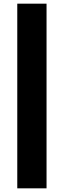

<svg xmlns="http://www.w3.org/2000/svg" viewBox="-20 -780 348 1047"><path d="M74.2 -760H233.8V247H74.2Z"/></svg>

Font: Kufam
Style: Regular
Weight: 400
Designer: Wael Morcos, Artur Schmal
Foundry: Original Type
Version: Version 1.301; ttfautohint (v1.8.3)